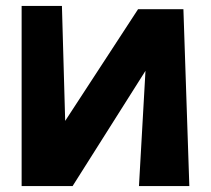

<svg xmlns="http://www.w3.org/2000/svg" viewBox="-20 -601 711 648"><path d="M471 -362 225 27H53V-581H189L200 -193L446 -570H599L619 27H449Z"/></svg>

Font: OpenDyslexic
Style: Bold
Weight: 800
Designer: Abbie Gonzalez
Version: Version 0.920;hotconv 1.0.109;makeotfexe 2.5.65596